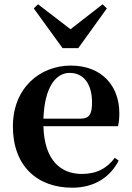

<svg xmlns="http://www.w3.org/2000/svg" viewBox="-20 -857 612 893"><path d="M316 16C415 16 490 -29 532 -110L514 -123C479 -76 432 -48 361 -48C261 -48 186 -113 182 -270H529C533 -288 535 -306 535 -331C535 -455 456 -552 309 -552C167 -552 40 -449 40 -269C40 -84 154 16 316 16ZM182 -305C187 -452 240 -518 304 -518C368 -518 408 -468 408 -380C408 -326 396 -305 353 -305ZM157 -837 137 -818 271 -633H344L477 -818L457 -837L308 -721Z"/></svg>

Font: Noto Serif KR
Style: Bold
Weight: 700
Designer: Ryoko NISHIZUKA 西塚涼子 (kana & ideographs); Frank Grießhammer (Latin, Greek & Cyrillic); Wenlong ZHANG 张文龙 (bopomofo); San
Foundry: Adobe
Version: Version 2.001;hotconv 1.1.0;makeotfexe 2.6.0